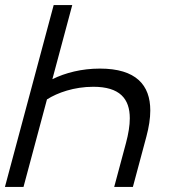

<svg xmlns="http://www.w3.org/2000/svg" viewBox="-46 -740 713 760"><path d="M349.6 -468.5C277.6 -468.5 212.7 -452 161.3 -426.5L240 -720H166.5L-26.5 0H47L139.9 -346.5C181.5 -373 247.3 -396.5 323.3 -396.5C427.7 -396.5 467.8 -349.6 467.8 -271.8C467.8 -243.1 462.4 -210.3 452.7 -174L406 0H480L533.5 -199.5C543.5 -236.7 548.9 -271.4 548.9 -302.7C548.9 -403.3 492.6 -468.5 349.6 -468.5Z"/></svg>

Font: Manrope
Style: RegularItalic
Weight: 400
Italic angle: -15°
Designer: Mikhail Sharanda
Foundry: Mikhail Sharanda
Version: Version 4.502;hotconv 1.0.109;makeotfexe 2.5.65596